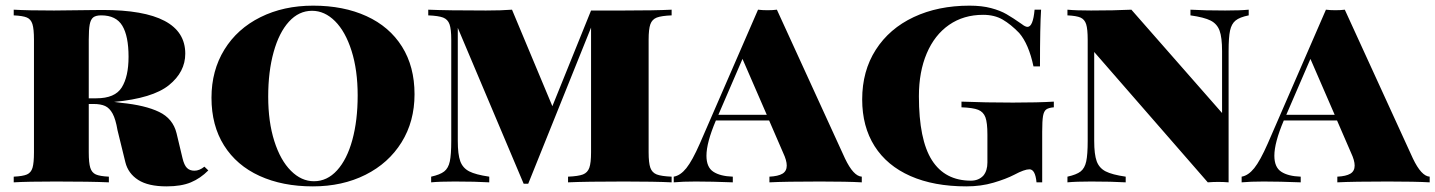

<svg xmlns="http://www.w3.org/2000/svg" viewBox="-20 -642 5054 676"><path d="M566.4 14.2Q502 14.2 466.6 -8.5Q431.2 -31.2 421.4 -70.8L393.6 -184.1Q387.2 -222.2 376.5 -241.9Q365.7 -261.7 350.1 -268.8Q334.5 -275.9 309.6 -275.9H292.5V-106Q292.5 -68.4 297.9 -51.3Q303.2 -34.2 317.4 -27.8Q331.5 -21.5 363.3 -20V0Q298.8 -2.9 176.3 -2.9Q76.7 -2.9 28.3 0V-20Q60.5 -21.5 75 -27.8Q89.4 -34.2 94.5 -51.3Q99.6 -68.4 99.6 -106V-502Q99.6 -540 94.2 -557.1Q88.9 -574.2 74.7 -580.3Q60.5 -586.4 28.3 -587.9V-607.9Q76.7 -605 170.4 -605Q190.9 -605 292 -606.4L341.3 -606.9Q632.3 -606.9 632.3 -453.1Q632.3 -388.7 575 -342.3Q517.6 -295.9 381.8 -283.2L407.7 -279.8Q491.2 -271.5 540 -248Q588.9 -224.6 601.6 -172.9L622.6 -85Q628.4 -60.5 638.2 -50.8Q647.9 -41 664.6 -41Q682.1 -41 699.7 -55.2L713.4 -42Q686 -14.2 652.1 0Q618.2 14.2 566.4 14.2ZM292.5 -502V-295.9H319.3Q384.8 -295.9 408.7 -334.2Q432.6 -372.6 432.6 -441.9Q432.6 -515.1 410.6 -551.5Q388.7 -587.9 336.4 -587.9Q317.4 -587.9 308.3 -580.8Q299.3 -573.7 295.9 -555.9Q292.5 -538.1 292.5 -502Z M1439.5 -310.1Q1439.5 -214.4 1393.8 -140.9Q1348.1 -67.4 1266.8 -26.6Q1185.5 14.2 1081.5 14.2Q974.6 14.2 893.8 -22.7Q813 -59.6 768.8 -129.9Q724.6 -200.2 724.6 -297.9Q724.6 -393.6 770 -467.3Q815.4 -541 897 -581.5Q978.5 -622.1 1082.5 -622.1Q1189.5 -622.1 1270.3 -585.2Q1351.1 -548.3 1395.3 -478Q1439.5 -407.7 1439.5 -310.1ZM924.3 -301.8Q924.3 -212.9 945.8 -145.3Q967.3 -77.6 1004.2 -40.8Q1041 -3.9 1085.4 -3.9Q1131.8 -3.9 1166.7 -42.2Q1201.7 -80.6 1220.5 -149.2Q1239.3 -217.8 1239.3 -306.2Q1239.3 -395 1217.8 -462.9Q1196.3 -530.8 1159.7 -567.4Q1123 -604 1078.6 -604Q1032.2 -604 997.3 -565.7Q962.4 -527.3 943.4 -458.7Q924.3 -390.1 924.3 -301.8Z M2263.7 -502V-106Q2263.7 -68.4 2269.8 -51.3Q2275.9 -34.2 2292.2 -27.8Q2308.6 -21.5 2344.7 -20V0Q2286.1 -2.9 2177.7 -2.9Q2043 -2.9 1980 0V-20Q2016.1 -21.5 2032.5 -27.8Q2048.8 -34.2 2054.9 -51.3Q2061 -68.4 2061 -106V-544.9L1839.8 4.9H1823.7L1591.8 -543.9V-146Q1591.8 -98.1 1600.6 -74.2Q1609.4 -50.3 1632.1 -38.6Q1654.8 -26.9 1702.6 -20V0Q1653.8 -2.9 1581.1 -2.9Q1527.3 -2.9 1498 0V-20Q1529.3 -26.9 1543.9 -38.3Q1558.6 -49.8 1563.7 -73.7Q1568.8 -97.7 1568.8 -146V-502Q1568.8 -539.6 1562.7 -556.6Q1556.6 -573.7 1540.3 -580.1Q1523.9 -586.4 1487.8 -587.9V-607.9Q1553.7 -605 1690.9 -605Q1745.6 -605 1782.7 -607.9L1924.8 -268.1L2061 -605H2177.7Q2286.1 -605 2344.7 -607.9V-587.9Q2308.6 -586.4 2292.2 -580.1Q2275.9 -573.7 2269.8 -556.6Q2263.7 -539.6 2263.7 -502Z M3014.2 -20V0Q2962.9 -2.9 2867.2 -2.9Q2746.1 -2.9 2689 0V-20Q2719.7 -21.5 2734.9 -30.5Q2750 -39.6 2750 -59.1Q2750 -77.1 2737.3 -104L2688 -217.8H2500.5Q2467.3 -139.6 2467.3 -93.8Q2467.3 -53.2 2491.5 -37.4Q2515.6 -21.5 2560.1 -20V0Q2485.4 -2.9 2429.2 -2.9Q2382.3 -2.9 2352.1 0V-20Q2375.5 -23.9 2396.5 -50Q2417.5 -76.2 2444.3 -137.2L2648.9 -607.9Q2664.1 -606 2682.1 -606Q2701.2 -606 2715.3 -607.9L2955.1 -84Q2984.9 -21.5 3014.2 -20ZM2594.2 -434.6 2509.3 -237.8H2679.7Z M3577.6 -557.1Q3589.8 -547.4 3597.7 -547.4Q3617.2 -547.4 3622.6 -607.9H3645.5Q3641.6 -550.8 3641.6 -408.2H3618.7Q3602.1 -486.8 3568.4 -525.9Q3539.1 -556.2 3510.3 -573Q3481.4 -589.8 3441.4 -589.8Q3372.6 -589.8 3321.5 -554.4Q3270.5 -519 3242.9 -454.1Q3215.3 -389.2 3215.3 -303.2Q3215.3 -149.9 3261.2 -77.9Q3307.1 -5.9 3398.4 -5.9Q3425.8 -5.9 3442.4 -23.9Q3456.5 -41 3456.5 -69.8V-168Q3456.5 -210 3449.5 -229Q3442.4 -248 3424.1 -255.4Q3405.8 -262.7 3365.2 -264.2V-284.2Q3449.7 -280.8 3546.4 -280.8Q3634.8 -280.8 3690.4 -284.2V-264.2Q3671.9 -262.7 3663.6 -256.6Q3655.3 -250.5 3652.3 -233.4Q3649.4 -216.3 3649.4 -178.2V0H3629.4Q3625 -45.9 3604.5 -45.9Q3586.9 -45.9 3551.3 -26.9Q3522 -11.7 3478 1.2Q3434.1 14.2 3382.3 14.2Q3268.1 14.2 3185.5 -22.2Q3103 -58.6 3059.3 -127.4Q3015.6 -196.3 3015.6 -292Q3015.6 -392.1 3063.5 -466.8Q3111.3 -541.5 3197 -581.8Q3282.7 -622.1 3393.6 -622.1Q3437 -622.1 3469.2 -613.5Q3501.5 -605 3523.9 -592Q3546.4 -579.1 3577.6 -557.1Z M4305.7 -461.9V0Q4288.1 -1.5 4269 -1.5Q4251 -1.5 4232.4 0L3832.5 -459V-146Q3832.5 -98.1 3841.3 -74.2Q3850.1 -50.3 3872.8 -38.6Q3895.5 -26.9 3943.4 -20V0Q3894.5 -2.9 3821.3 -2.9Q3768.6 -2.9 3738.3 0V-20Q3770 -26.9 3784.7 -38.3Q3799.3 -49.8 3804.4 -73.7Q3809.6 -97.7 3809.6 -146V-502Q3809.6 -539.6 3804.2 -556.6Q3798.8 -573.7 3784.4 -580.1Q3770 -586.4 3738.3 -587.9V-607.9Q3768.6 -605 3821.3 -605Q3903.3 -605 3963.4 -607.9L4282.7 -244.1V-461.9Q4282.7 -510.3 4273.9 -534.2Q4265.1 -558.1 4242.4 -569.6Q4219.7 -581.1 4171.4 -587.9V-607.9Q4221.2 -605 4293.5 -605Q4346.7 -605 4376.5 -607.9V-587.9Q4344.7 -581.5 4330.3 -569.8Q4315.9 -558.1 4310.8 -534.4Q4305.7 -510.7 4305.7 -461.9Z M5013.7 -20V0Q4962.4 -2.9 4866.7 -2.9Q4745.6 -2.9 4688.5 0V-20Q4719.2 -21.5 4734.4 -30.5Q4749.5 -39.6 4749.5 -59.1Q4749.5 -77.1 4736.8 -104L4687.5 -217.8H4500Q4466.8 -139.6 4466.8 -93.8Q4466.8 -53.2 4491 -37.4Q4515.1 -21.5 4559.6 -20V0Q4484.9 -2.9 4428.7 -2.9Q4381.8 -2.9 4351.6 0V-20Q4375 -23.9 4396 -50Q4417 -76.2 4443.8 -137.2L4648.4 -607.9Q4663.6 -606 4681.6 -606Q4700.7 -606 4714.8 -607.9L4954.6 -84Q4984.4 -21.5 5013.7 -20ZM4593.8 -434.6 4508.8 -237.8H4679.2Z"/></svg>

Font: TypoPRO Playfair Display SC
Style: Regular
Weight: 900
Designer: Claus Eggers Sørensen
Foundry: Claus Eggers Sørensen
Version: Version 1.004;PS 001.004;hotconv 1.0.70;makeotf.lib2.5.58329